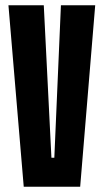

<svg xmlns="http://www.w3.org/2000/svg" viewBox="-20 -708 393 728"><path d="M70 0 12 -688H146L175 -110H186L211 -688H341L284 0Z"/></svg>

Font: Saira Ultra Condensed Black
Style: Regular
Weight: 900
Width: 1
Designer: Hector Gatti with collaboration of the Omnibus-Type team
Foundry: Omnibus-Type
Version: Version 1.001; ttfautohint (v1.8)